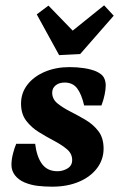

<svg xmlns="http://www.w3.org/2000/svg" viewBox="-20 -688 452 721"><path d="M176 13Q148 13 122 10Q96 7 72 -3Q49 -13 36 -30Q23 -47 23 -69Q23 -89 29 -112Q35 -135 41 -148H112Q118 -99 138 -72Q158 -45 196 -45Q216 -45 233.5 -55.5Q251 -66 251 -87Q251 -111 231.5 -127.5Q212 -144 183.5 -159Q155 -174 126.5 -191.5Q98 -209 78.5 -234.5Q59 -260 59 -299Q59 -339 83 -370Q107 -401 148.5 -418.5Q190 -436 241 -436Q270 -436 296 -432Q322 -428 341 -420Q363 -410 370 -397Q377 -384 377 -367Q377 -353 373 -333Q369 -313 361 -292H296Q286 -335 269.5 -356.5Q253 -378 223 -378Q202 -378 189 -367.5Q176 -357 176 -340Q176 -316 195.5 -300Q215 -284 243.5 -269.5Q272 -255 301 -238Q330 -221 349.5 -195.5Q369 -170 369 -130Q369 -89 344.5 -56.5Q320 -24 276.5 -5.5Q233 13 176 13ZM407 -629 281 -485 202 -481 118 -634 162 -667 253 -573 371 -668Z"/></svg>

Font: Rasa
Style: Italic
Weight: 400
Italic angle: -7.10001°
Designer: Anna Giedrys (Yrsa+Rasa design), David Brezina (Yrsa art-direction, Rasa art-direction, design)
Foundry: Rosetta Type Foundry
Version: Version 2.004